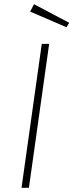

<svg xmlns="http://www.w3.org/2000/svg" viewBox="-20 -890 348 910"><path d="M117 0H82L178 -682H213ZM308 -782 295 -761 123 -835 141 -870Z"/></svg>

Font: FiraGO UltraLight
Style: Italic
Weight: 200
Italic angle: -8°
Designer: bBox Type GmbH
Foundry: bBox Type GmbH
Version: Version 1.001